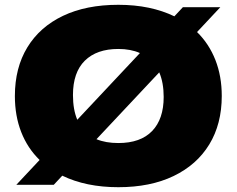

<svg xmlns="http://www.w3.org/2000/svg" viewBox="-20 -770 986 800"><path d="M204 0H48L145 -103.5Q95 -152 68.5 -219.5Q42 -287 42 -370Q42 -487.5 94 -572.8Q146 -658 242.5 -704Q339 -750 473 -750Q541 -750 599.5 -737.8Q658 -725.5 706.5 -702L742 -740H898L801 -636.5Q851 -587.5 877.5 -520Q904 -452.5 904 -370Q904 -253.5 852 -168.2Q800 -83 703.2 -36.5Q606.5 10 473 10Q338.5 10 239.5 -38ZM284 -374Q284 -313.5 302 -271L563 -549Q524.5 -566 473 -566Q383 -566 333.5 -517.2Q284 -468.5 284 -374ZM473 -174Q565.5 -174 613.8 -224Q662 -274 662 -366Q662 -425.5 643.5 -468.5L382 -190Q420.5 -174 473 -174Z"/></svg>

Font: Encode Sans Expanded Expanded Black
Style: Regular
Weight: 900
Width: 7
Designer: Multiple Designers
Foundry: Impallari Type
Version: Version 3.000; ttfautohint (v1.8.3) -l 8 -r 50 -G 200 -x 14 